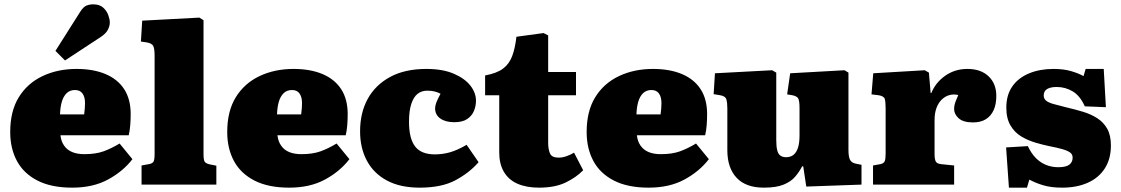

<svg xmlns="http://www.w3.org/2000/svg" viewBox="-20 -849 5154 883"><path d="M312 14Q216 14 152.5 -18.5Q89 -51 58 -108.5Q27 -166 27 -242Q27 -338 66.5 -402Q106 -466 175.5 -499Q245 -532 332 -532Q409 -532 465 -508.5Q521 -485 551 -439Q581 -393 581 -324Q581 -299 579 -273.5Q577 -248 572 -227H258Q261 -199 275 -179Q289 -159 312.5 -149.5Q336 -140 368 -140Q420 -140 456 -153Q492 -166 530 -189L589 -117Q546 -61 477 -23.5Q408 14 312 14ZM256 -323H367Q369 -338 370 -350.5Q371 -363 371 -375Q371 -403 359.5 -419Q348 -435 325 -435Q301 -435 286 -420Q271 -405 264 -380Q257 -355 256 -323ZM279 -571 235 -615 349 -795Q363 -817 377 -823Q391 -829 409 -829Q438 -829 454.5 -814Q471 -799 478 -779.5Q485 -760 485 -746Q485 -729 476 -712Q467 -695 445 -680Z M631 0V-88L664 -94Q681 -97 686 -105.5Q691 -114 691 -141V-593Q691 -626 684.5 -638Q678 -650 655 -654L628 -658L634 -754L897 -768L916 -756V-140Q916 -113 921.5 -105Q927 -97 945 -93L975 -87V0Z M1310 14Q1214 14 1150.5 -18.5Q1087 -51 1056 -108.5Q1025 -166 1025 -242Q1025 -338 1064.5 -402Q1104 -466 1173.5 -499Q1243 -532 1330 -532Q1407 -532 1463 -508.5Q1519 -485 1549 -439Q1579 -393 1579 -324Q1579 -299 1577 -273.5Q1575 -248 1570 -227H1256Q1259 -199 1273 -179Q1287 -159 1310.5 -149.5Q1334 -140 1366 -140Q1418 -140 1454 -153Q1490 -166 1528 -189L1587 -117Q1544 -61 1475 -23.5Q1406 14 1310 14ZM1254 -323H1365Q1367 -338 1368 -350.5Q1369 -363 1369 -375Q1369 -403 1357.5 -419Q1346 -435 1323 -435Q1299 -435 1284 -420Q1269 -405 1262 -380Q1255 -355 1254 -323Z M1910 14Q1821 14 1760 -18.5Q1699 -51 1667.5 -109.5Q1636 -168 1636 -245Q1636 -330 1671 -394Q1706 -458 1774 -495Q1842 -532 1941 -532Q2016 -532 2067 -510Q2118 -488 2143.5 -455Q2169 -422 2169 -386Q2169 -361 2159.5 -338.5Q2150 -316 2128.5 -301.5Q2107 -287 2069 -287Q2029 -287 2005 -304Q1981 -321 1981 -351Q1981 -362 1986.5 -377Q1992 -392 2006 -418Q1993 -425 1978 -428.5Q1963 -432 1945 -432Q1919 -432 1900.5 -417.5Q1882 -403 1871.5 -371Q1861 -339 1861 -289Q1861 -212 1889 -175.5Q1917 -139 1980 -139Q2015 -139 2049 -148.5Q2083 -158 2126 -183L2181 -103Q2138 -54 2074.5 -20Q2011 14 1910 14Z M2459 14Q2401 14 2360 -4Q2319 -22 2297.5 -58.5Q2276 -95 2276 -147V-411H2211V-502Q2265 -512 2293.5 -533.5Q2322 -555 2335.5 -591Q2349 -627 2355 -680L2480 -697L2501 -686V-518H2629V-411H2501V-193Q2501 -162 2509.5 -143Q2518 -124 2549 -124Q2566 -124 2585 -130.5Q2604 -137 2620 -147L2662 -66Q2630 -33 2581 -9.5Q2532 14 2459 14Z M2963 14Q2867 14 2803.5 -18.5Q2740 -51 2709 -108.5Q2678 -166 2678 -242Q2678 -338 2717.5 -402Q2757 -466 2826.5 -499Q2896 -532 2983 -532Q3060 -532 3116 -508.5Q3172 -485 3202 -439Q3232 -393 3232 -324Q3232 -299 3230 -273.5Q3228 -248 3223 -227H2909Q2912 -199 2926 -179Q2940 -159 2963.5 -149.5Q2987 -140 3019 -140Q3071 -140 3107 -153Q3143 -166 3181 -189L3240 -117Q3197 -61 3128 -23.5Q3059 14 2963 14ZM2907 -323H3018Q3020 -338 3021 -350.5Q3022 -363 3022 -375Q3022 -403 3010.5 -419Q2999 -435 2976 -435Q2952 -435 2937 -420Q2922 -405 2915 -380Q2908 -355 2907 -323Z M3493 14Q3410 14 3367.5 -31.5Q3325 -77 3325 -158V-350Q3325 -377 3320.5 -392Q3316 -407 3292 -411L3262 -416L3268 -512L3531 -526L3550 -515V-205Q3550 -175 3554.5 -157.5Q3559 -140 3569.5 -133Q3580 -126 3595 -126Q3616 -126 3629.5 -137Q3643 -148 3650 -170Q3657 -192 3657 -226V-351Q3657 -387 3650.5 -397Q3644 -407 3624 -411L3600 -415L3614 -512L3864 -526L3882 -515V-161Q3882 -128 3889 -114.5Q3896 -101 3913 -97L3942 -91V0L3688 9L3674 -84H3669Q3656 -59 3637 -36.5Q3618 -14 3584 0Q3550 14 3493 14Z M3995 0V-88L4028 -94Q4044 -97 4048.5 -107Q4053 -117 4053 -143V-349Q4053 -381 4049 -394Q4045 -407 4021 -411L3988 -415L3996 -512L4233 -526L4252 -515L4260 -421H4263Q4283 -470 4327.5 -501Q4372 -532 4429 -532Q4491 -532 4526.5 -498Q4562 -464 4562 -408Q4562 -369 4549.5 -342Q4537 -315 4513.5 -300.5Q4490 -286 4455 -286Q4410 -286 4389 -305Q4368 -324 4368 -347Q4368 -356 4369.5 -364Q4371 -372 4375 -383Q4379 -394 4387 -412Q4367 -417 4347.5 -412Q4328 -407 4312 -392Q4296 -377 4287 -353Q4278 -329 4278 -296V-141Q4278 -117 4283.5 -106.5Q4289 -96 4309 -94L4368 -88V0Z M4620 14 4607 -171 4707 -177Q4723 -143 4744 -122Q4765 -101 4791 -90.5Q4817 -80 4847 -80Q4882 -80 4897.5 -91.5Q4913 -103 4913 -124Q4913 -139 4901.5 -147.5Q4890 -156 4866 -163Q4842 -170 4805 -177Q4776 -183 4742 -193Q4708 -203 4677.5 -221Q4647 -239 4627.5 -271.5Q4608 -304 4608 -354Q4608 -412 4635.5 -451.5Q4663 -491 4712.5 -511.5Q4762 -532 4825 -532Q4871 -532 4905.5 -522Q4940 -512 4963 -499L4973 -532H5056L5066 -356L4969 -360Q4947 -409 4913 -429Q4879 -449 4840 -449Q4811 -449 4795.5 -439.5Q4780 -430 4780 -410Q4780 -395 4791 -386Q4802 -377 4825.5 -370.5Q4849 -364 4885 -355Q4924 -346 4960.5 -335Q4997 -324 5026 -305.5Q5055 -287 5072 -257Q5089 -227 5089 -180Q5089 -118 5061 -74.5Q5033 -31 4982.5 -8.5Q4932 14 4865 14Q4814 14 4777.5 3Q4741 -8 4714 -23L4703 14Z"/></svg>

Font: Literata 18pt Black
Style: Regular
Weight: 900
Designer: Latin by Veronika Burian and Jose Scaglione. Greek by Irene Vlachou. Cyrillic by Vera Evstafieva.
Foundry: TypeTogether
Version: Version 3.103;gftools[0.9.29]